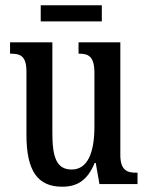

<svg xmlns="http://www.w3.org/2000/svg" viewBox="-20 -696 560 726"><path d="M134 -615H365V-676H134ZM215 10C270 10 310 -12 338 -80H342L356 0H500V-43H495C462 -43 435 -51 435 -110V-536H277V-493H280C313 -493 337 -484 337 -421V-217C337 -120 312 -55 251 -55C194 -55 178 -101 178 -193V-536H18V-493H22C58 -493 80 -483 80 -425V-186C80 -49 123 10 215 10Z"/></svg>

Font: Noto Serif Bengali ExtraCondensed Medium
Style: Regular
Weight: 500
Width: 2
Designer: Juan Bruce, Universal Thirst, Indian Type Foundry and the Monotype Design Team.
Foundry: Monotype Imaging Inc.
Version: Version 2.003